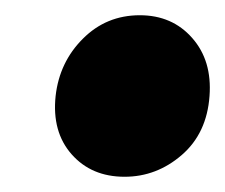

<svg xmlns="http://www.w3.org/2000/svg" viewBox="-20 -438 295 252"><path d="M143.5 -206Q100 -206 74 -235.5Q48 -265 53 -312Q58 -356.5 88.8 -387.2Q119.5 -418 163.5 -418Q206 -418 232.2 -388.2Q258.5 -358.5 255 -312Q251.5 -263 218.5 -234.5Q185.5 -206 143.5 -206Z"/></svg>

Font: Karla ExtraBold
Style: Italic
Weight: 800
Italic angle: -8°
Designer: Jonathan Pinhorn
Version: Version 2.004;gftools[0.9.33]